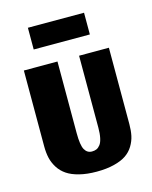

<svg xmlns="http://www.w3.org/2000/svg" viewBox="-88 -588 520 655"><g transform="rotate(-15 172.0 -260.5)"><path d="M73 -451.3H271.3V-528H73ZM173.3 7Q208.3 7 234.8 0.3Q261.3 -6.3 277.8 -17.5Q294.3 -28.7 304.5 -45.5Q314.7 -62.3 318.5 -80.3Q322.3 -98.3 322.3 -120.7V-390.7H217V-136.7Q217 -115.3 213.8 -100.5Q210.7 -85.7 204.7 -77.8Q198.7 -70 191.7 -66.8Q184.7 -63.7 175.3 -63.7Q158.3 -63.7 149.5 -79.5Q140.7 -95.3 140.7 -137.7V-390.7H22V-122.7Q22 -100 26.3 -81.3Q30.7 -62.7 41.5 -45.8Q52.3 -29 69.2 -17.7Q86 -6.3 112.5 0.3Q139 7 173.3 7Z"/></g></svg>

Font: Jomhuria
Style: Regular
Weight: 400
Designer: Arabic design by Kourosh Beigpour, Latin design by Eben Sorkin, engineering by Lasse Fister and Khaled Hosney
Version: Version 1.0000